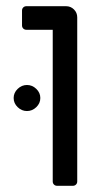

<svg xmlns="http://www.w3.org/2000/svg" viewBox="-20 -599 356 619"><path d="M150 -14V-503H65Q59 -503 55 -507Q51 -511 51 -517V-565Q51 -571 55 -575Q59 -579 65 -579H193Q208 -579 218.5 -568.5Q229 -558 229 -543V-14Q229 -8 225 -4Q221 0 215 0H164Q158 0 154 -4Q150 -8 150 -14ZM24 -283Q24 -300 37 -312.5Q50 -325 67 -325Q84 -325 97 -312.5Q110 -300 110 -283Q110 -266 97 -253.5Q84 -241 67 -241Q50 -241 37 -253.5Q24 -266 24 -283Z"/></svg>

Font: Miriam Libre
Style: Regular
Weight: 400
Designer: Michal Sahar
Foundry: Hagilda
Version: Version 1.001